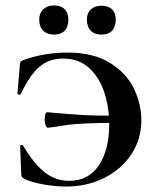

<svg xmlns="http://www.w3.org/2000/svg" viewBox="-20 -673 570 705"><path d="M70 -16Q63 -20 60.5 -23Q58 -26 58 -34L54 -137Q54 -140 59 -140.5Q64 -141 65 -138Q104 -72 144 -40.5Q184 -9 234 -9Q305 -9 343 -66Q381 -123 381 -216Q381 -278 363 -333.5Q345 -389 307 -423.5Q269 -458 212 -458Q160 -458 124.5 -427.5Q89 -397 56 -327Q55 -325 51 -325Q49 -325 46.5 -326.5Q44 -328 44 -329L53 -435Q54 -443 56 -446Q58 -449 67 -453Q144 -480 227 -480Q323 -480 384 -442Q445 -404 472 -347Q499 -290 499 -232Q499 -163 463 -107.5Q427 -52 363.5 -20Q300 12 222 12Q185 12 141.5 4.5Q98 -3 70 -16ZM144 -234Q144 -245 146.5 -253Q149 -261 154 -261L175 -259Q232 -254 279.5 -251Q327 -248 415 -248V-222Q275 -222 219 -213Q163 -204 156 -204Q151 -204 147.5 -213Q144 -222 144 -234ZM124 -601Q124 -625 139 -639Q154 -653 179 -653Q204 -653 217.5 -639Q231 -625 231 -601Q231 -575 217.5 -560.5Q204 -546 179 -546Q153 -546 138.5 -560.5Q124 -575 124 -601ZM299 -601Q299 -625 313.5 -638.5Q328 -652 353 -652Q378 -652 391.5 -638.5Q405 -625 405 -601Q405 -575 391.5 -560.5Q378 -546 353 -546Q327 -546 313 -560.5Q299 -575 299 -601Z"/></svg>

Font: Cormorant SC
Style: Bold
Weight: 700
Designer: Christian Thalmann (Catharsis Fonts)
Foundry: Catharsis Fonts
Version: Version 4.000